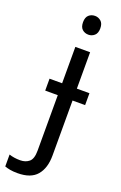

<svg xmlns="http://www.w3.org/2000/svg" viewBox="-238 -787 680 1076"><g transform="rotate(20 101.5 -248.5)"><path d="M-55 157Q-26 167 11 167Q43 167 64 149.5Q85 132 85 83V-248H10V-319H85V-536H173V-319H248V-248H173V80Q173 155 137 197.5Q101 240 22 240Q-4 240 -23 236.5Q-42 233 -55 228ZM130 -737Q150 -737 165.5 -723.5Q181 -710 181 -681Q181 -652 165.5 -638.5Q150 -625 130 -625Q108 -625 93 -638.5Q78 -652 78 -681Q78 -710 93 -723.5Q108 -737 130 -737Z"/></g></svg>

Font: BC Sans
Style: Regular
Weight: 400
Designer: Monotype Design Team
Province of B.C.
Foundry: Monotype Imaging Inc.
Version: Version 2.000;GOOG;noto-source:20170915:90ef993387c0